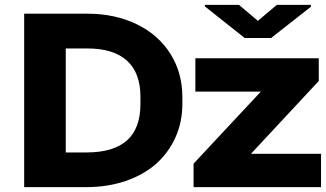

<svg xmlns="http://www.w3.org/2000/svg" viewBox="-20 -767 1336 787"><path d="M79.1 0V-710.9H337.9Q451.7 -710.9 540.8 -667.5Q629.9 -624 678.7 -546.1Q727.5 -468.3 727.5 -369.1V-341.3Q727.5 -266.6 699 -203.4Q670.4 -140.1 619.4 -95.2Q568.4 -50.3 494.9 -25.1Q421.4 0 334 0ZM773.4 -96.2 1049.3 -391.6H780.8V-528.3H1286.6V-435.1L1008.8 -136.7H1295.9V0H773.4ZM337.9 -568.4H249.5V-142.1H334Q445.3 -142.1 500.5 -191.4Q555.7 -240.7 555.7 -341.3V-370.1Q555.7 -468.3 500.5 -518.3Q445.3 -568.4 337.9 -568.4ZM819.8 -740.7V-747.1H959.5L1037.1 -681.6L1114.7 -747.1H1254.4V-739.3L1091.3 -611.3H982.9Z"/></svg>

Font: Bert Sans Black
Style: Regular
Weight: 900
Designer: Christian Robertson, Adam Twardoch, & Cristiano Sobral
Foundry: Google
Version: Version 12.135;January 10, 2020;FontCreator 12.0.0.2547 64-b